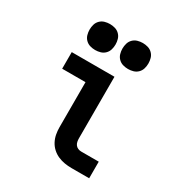

<svg xmlns="http://www.w3.org/2000/svg" viewBox="-177 -885 954 1012"><g transform="rotate(30 300.0 -379.5)"><path d="M404 0Q382 0 361 -3.5Q340 -7 320.5 -15.5Q301 -24 285 -38.5Q269 -53 259 -72Q249 -91 245 -112Q241 -133 241 -155V-429H99V-530H359V-155Q359 -145 361 -135Q363 -125 369 -117Q375 -109 384.5 -105Q394 -101 404 -101H511V0ZM400 -601Q384 -601 368.5 -605.5Q353 -610 341.5 -621.5Q330 -633 325.5 -648.5Q321 -664 321 -680Q321 -696 325.5 -711.5Q330 -727 341.5 -738.5Q353 -750 368.5 -754.5Q384 -759 400 -759Q416 -759 431.5 -754.5Q447 -750 458.5 -738.5Q470 -727 474.5 -711.5Q479 -696 479 -680Q479 -664 474.5 -648.5Q470 -633 458.5 -621.5Q447 -610 431.5 -605.5Q416 -601 400 -601ZM200 -601Q184 -601 168.5 -605.5Q153 -610 141.5 -621.5Q130 -633 125.5 -648.5Q121 -664 121 -680Q121 -696 125.5 -711.5Q130 -727 141.5 -738.5Q153 -750 168.5 -754.5Q184 -759 200 -759Q216 -759 231.5 -754.5Q247 -750 258.5 -738.5Q270 -727 274.5 -711.5Q279 -696 279 -680Q279 -664 274.5 -648.5Q270 -633 258.5 -621.5Q247 -610 231.5 -605.5Q216 -601 200 -601Z"/></g></svg>

Font: Iosevka Curly Extended
Style: Bold
Weight: 700
Width: 7
Monospace: yes
Designer: Belleve Invis
Foundry: Belleve Invis
Version: Version 11.1.0; ttfautohint (v1.8.3)